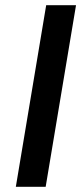

<svg xmlns="http://www.w3.org/2000/svg" viewBox="-20 -720 321 740"><path d="M158 -700H273L156 0H41Z"/></svg>

Font: Oak Sans Semibold
Style: Italic
Weight: 600
Italic angle: -9.49998°
Foundry: Erik Kennedy, Walven
Version: Version 1.000